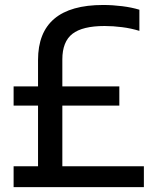

<svg xmlns="http://www.w3.org/2000/svg" viewBox="-20 -770 640 790"><path d="M36 0V-86H136.5V-335.5H36V-414.5H136.5V-523Q136.5 -749.5 404.5 -749.5Q443.5 -749.5 483 -744.5Q522.5 -739.5 553.5 -730V-643Q519.5 -653.5 482.5 -658.2Q445.5 -663 410.5 -663Q319.5 -663 278 -630.8Q236.5 -598.5 236.5 -525.5V-414.5H471V-335.5H236.5V-86H572V0Z"/></svg>

Font: Encode Sans SemiCondensed SemiCondensed Medium
Style: Regular
Weight: 500
Width: 4
Designer: Multiple Designers
Foundry: Impallari Type
Version: Version 3.000; ttfautohint (v1.8.3) -l 8 -r 50 -G 200 -x 14 